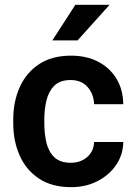

<svg xmlns="http://www.w3.org/2000/svg" viewBox="-20 -770 561 800"><path d="M274.9 -91.8Q315.9 -91.8 343.3 -115.7Q370.6 -139.6 372.1 -178.2H493.7Q492.7 -124.5 463.4 -82Q434.1 -39.6 385.5 -14.9Q336.9 9.8 276.9 9.8Q195.8 9.8 142.1 -26.1Q88.4 -62 61.8 -122.3Q35.2 -182.6 35.2 -256.3V-272Q35.2 -345.7 61.8 -406Q88.4 -466.3 142.1 -502.2Q195.8 -538.1 276.4 -538.1Q340.3 -538.1 388.9 -512.9Q437.5 -487.8 465.1 -442.4Q492.7 -397 493.7 -335.9H372.1Q370.6 -377.9 345.2 -407.2Q319.8 -436.5 273.9 -436.5Q230 -436.5 206.3 -412.8Q182.6 -389.2 173.6 -351.6Q164.6 -314 164.6 -272V-256.3Q164.6 -213.9 173.3 -176.3Q182.1 -138.7 206.1 -115.2Q230 -91.8 274.9 -91.8ZM198.2 -601.6 293.9 -750H436.5L303.2 -601.6Z"/></svg>

Font: Vazirmatn UI FD SemiBold
Style: Regular
Weight: 600
Designer: Saber Rastikerdar
Foundry: Saber Rastikerdar
Version: Version 33.003